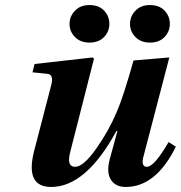

<svg xmlns="http://www.w3.org/2000/svg" viewBox="-20 -730 718 762"><path d="M575 -710Q612 -710 633 -688Q654 -666 654 -635Q654 -605 633 -583Q612 -561 575 -561Q539 -561 517.5 -583Q496 -605 496 -635Q496 -665 517.5 -687.5Q539 -710 575 -710ZM335 -710Q372 -710 393 -688Q414 -666 414 -635Q414 -605 393 -583Q372 -561 335 -561Q299 -561 277.5 -583Q256 -605 256 -635Q256 -665 277.5 -687.5Q299 -710 335 -710ZM109 -443 117 -476 348 -502 353 -497 259 -128Q243 -68 278 -68Q311 -68 361.5 -139.5Q412 -211 443 -285Q468 -341 510 -490L652 -502L551 -115Q537 -68 563 -68Q592 -68 649 -166L678 -148Q599 12 479 12Q438 12 420 -17Q402 -46 415 -96L446 -210H442Q321 12 183 12Q78 12 116 -133L183 -391Q195 -434 168 -437Z"/></svg>

Font: Lingua Franca
Style: Bold Italic
Weight: 700
Italic angle: -13°
Version: Version 1.19